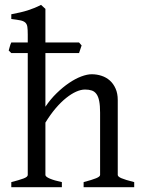

<svg xmlns="http://www.w3.org/2000/svg" viewBox="-20 -777 592 797"><path d="M327.1 0V-21Q362.3 -30.3 378.9 -37.1Q395.5 -43.9 395.5 -50.8V-309.1Q395.5 -338.9 391.8 -357.4Q388.2 -376 380.4 -386.7Q372.6 -397.5 360.8 -401.4Q349.1 -405.3 333 -405.3Q315.9 -405.3 296.1 -396.5Q276.4 -387.7 254.9 -370.6Q233.4 -353.5 211.4 -327.9Q189.5 -302.2 168.5 -268.1V-50.8Q168.5 -43.5 186.8 -35.6Q205.1 -27.8 236.8 -21V0H26.9V-21Q59.1 -29.3 77.1 -35.9Q95.2 -42.5 95.2 -50.8V-556.6H26.9L16.1 -567.4Q18.6 -575.2 20.8 -584Q22.9 -592.8 26.9 -600.6H95.2V-633.8Q95.2 -654.3 93.5 -665.8Q91.8 -677.2 84.7 -683.6Q77.6 -689.9 64 -692.6Q50.3 -695.3 26.9 -698.2V-717.8Q47.4 -721.7 64.2 -725.6Q81.1 -729.5 95.5 -734.1Q109.9 -738.8 123 -744.1Q136.2 -749.5 150.4 -756.8L168.5 -740.2V-600.6H308.1L318.8 -588.4L308.1 -556.6H168.5V-334Q189.5 -365.2 215.1 -390.1Q240.7 -415 266.6 -432.6Q292.5 -450.2 317.1 -459.5Q341.8 -468.8 360.8 -468.8Q381.8 -468.8 401.4 -462.4Q420.9 -456.1 435.8 -442.9Q450.7 -429.7 459.7 -409.4Q468.8 -389.2 468.8 -361.8V-50.8Q468.8 -43.9 483.6 -37.4Q498.5 -30.8 537.1 -21V0Z"/></svg>

Font: Noto Serif Devanagari
Style: Regular
Weight: 400
Designer: Monotype Design Team
Foundry: Monotype Imaging Inc.
Version: Version 1.01